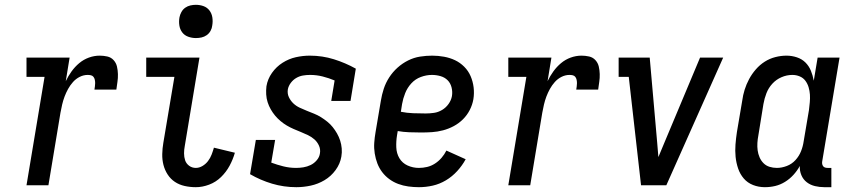

<svg xmlns="http://www.w3.org/2000/svg" viewBox="-20 -769 3540 797"><path d="M90 0 165 -450H90V-530H269L253 -432Q263 -453 277 -472.5Q291 -492 309 -507Q327 -522 349 -530Q371 -538 394 -538Q410 -538 425.5 -534.5Q441 -531 451.5 -519.5Q462 -508 465.5 -493Q469 -478 469.5 -461.5Q470 -445 467.5 -429Q465 -413 463 -397H372Q373 -404 374 -410.5Q375 -417 375 -424Q375 -431 373.5 -438Q372 -445 368 -450Q364 -455 357.5 -456.5Q351 -458 344 -458Q327 -458 311 -450Q295 -442 283 -428.5Q271 -415 262.5 -399.5Q254 -384 248 -368Q242 -352 238 -335Q234 -318 231 -301L181 0Z M793 8Q769 8 746.5 3Q724 -2 706 -14Q688 -26 676 -44.5Q664 -63 658.5 -84.5Q653 -106 653.5 -129.5Q654 -153 658 -176L704 -450H587V-530H808L747 -163Q744 -148 744 -132.5Q744 -117 748.5 -103.5Q753 -90 765 -81Q777 -72 793 -72Q807 -72 820.5 -80Q834 -88 843.5 -100.5Q853 -113 858.5 -127.5Q864 -142 868 -156L955 -135Q947 -107 933 -81Q919 -55 897.5 -34Q876 -13 848 -2.5Q820 8 793 8ZM793 -611Q777 -611 761.5 -616.5Q746 -622 736.5 -634.5Q727 -647 724.5 -663.5Q722 -680 725 -697Q727 -708 733 -719Q739 -730 749 -737Q759 -744 770.5 -746.5Q782 -749 793 -749Q810 -749 825 -743.5Q840 -738 849.5 -725.5Q859 -713 861.5 -696.5Q864 -680 861 -663Q860 -652 854 -641Q848 -630 838 -623Q828 -616 816.5 -613.5Q805 -611 793 -611Z M1210 8Q1158 8 1109.5 -6.5Q1061 -21 1018 -46L1042 -188H1122L1106 -94Q1130 -85 1156 -78.5Q1182 -72 1209 -72Q1224 -72 1239.5 -74.5Q1255 -77 1269.5 -84Q1284 -91 1295 -104Q1306 -117 1308 -132Q1311 -149 1304 -164.5Q1297 -180 1285 -190.5Q1273 -201 1258.5 -208Q1244 -215 1229 -221Q1214 -227 1199 -233.5Q1184 -240 1170.5 -248Q1157 -256 1144.5 -266.5Q1132 -277 1122 -289Q1112 -301 1104 -315Q1096 -329 1091 -344.5Q1086 -360 1085 -377Q1084 -394 1086 -411Q1091 -441 1109 -466.5Q1127 -492 1153 -508.5Q1179 -525 1208 -531.5Q1237 -538 1266 -538Q1318 -538 1366 -523Q1414 -508 1457 -484L1435 -350H1355L1369 -435Q1345 -445 1319.5 -451.5Q1294 -458 1267 -458Q1252 -458 1237.5 -455.5Q1223 -453 1210 -445.5Q1197 -438 1187.5 -425.5Q1178 -413 1175 -399Q1172 -381 1179 -366Q1186 -351 1197.5 -340Q1209 -329 1224 -322Q1239 -315 1254 -309Q1269 -303 1284 -297Q1299 -291 1312.5 -282.5Q1326 -274 1338.5 -264Q1351 -254 1361 -241.5Q1371 -229 1379 -215Q1387 -201 1392 -185.5Q1397 -170 1398.5 -153Q1400 -136 1397 -119Q1392 -89 1373 -63Q1354 -37 1327 -21Q1300 -5 1270 1.5Q1240 8 1210 8Z M1719 8Q1697 8 1675 5Q1653 2 1633 -5.5Q1613 -13 1596 -25.5Q1579 -38 1566.5 -54.5Q1554 -71 1546.5 -90.5Q1539 -110 1535.5 -132Q1532 -154 1533.5 -176Q1535 -198 1539 -221L1561 -351Q1565 -376 1573 -400.5Q1581 -425 1595.5 -447.5Q1610 -470 1630 -488Q1650 -506 1674 -518Q1698 -530 1723.5 -534Q1749 -538 1774 -538Q1799 -538 1823.5 -533.5Q1848 -529 1869 -519Q1890 -509 1907 -492Q1924 -475 1933.5 -453Q1943 -431 1946 -406.5Q1949 -382 1945 -357Q1941 -334 1930 -312.5Q1919 -291 1902 -274Q1885 -257 1863.5 -245.5Q1842 -234 1819 -228Q1796 -222 1773.5 -220.5Q1751 -219 1728 -219Q1703 -219 1678.5 -220Q1654 -221 1631 -225L1628 -207Q1624 -183 1625 -157.5Q1626 -132 1638 -112Q1650 -92 1672 -82Q1694 -72 1719 -72Q1736 -72 1753 -76Q1770 -80 1785.5 -90Q1801 -100 1813 -114Q1825 -128 1833 -144L1913 -108Q1899 -82 1878 -59Q1857 -36 1831 -20.5Q1805 -5 1776.5 1.5Q1748 8 1719 8ZM1747 -298Q1764 -298 1781.5 -300.5Q1799 -303 1815 -312.5Q1831 -322 1842 -337.5Q1853 -353 1856 -370Q1859 -388 1854.5 -406Q1850 -424 1838 -436Q1826 -448 1808.5 -453Q1791 -458 1773 -458Q1750 -458 1727 -449.5Q1704 -441 1687.5 -423Q1671 -405 1662 -382.5Q1653 -360 1649 -337L1644 -305Q1669 -300 1695 -299Q1721 -298 1747 -298Z M2090 0 2165 -450H2090V-530H2269L2253 -432Q2263 -453 2277 -472.5Q2291 -492 2309 -507Q2327 -522 2349 -530Q2371 -538 2394 -538Q2410 -538 2425.5 -534.5Q2441 -531 2451.5 -519.5Q2462 -508 2465.5 -493Q2469 -478 2469.5 -461.5Q2470 -445 2467.5 -429Q2465 -413 2463 -397H2372Q2373 -404 2374 -410.5Q2375 -417 2375 -424Q2375 -431 2373.5 -438Q2372 -445 2368 -450Q2364 -455 2357.5 -456.5Q2351 -458 2344 -458Q2327 -458 2311 -450Q2295 -442 2283 -428.5Q2271 -415 2262.5 -399.5Q2254 -384 2248 -368Q2242 -352 2238 -335Q2234 -318 2231 -301L2181 0Z M2641 0 2590 -450H2548V-530H2677L2708 -177Q2709 -162 2710.5 -147Q2712 -132 2713 -117Q2719 -132 2725.5 -147Q2732 -162 2738 -177L2886 -530H2982L2746 0Z M3155 8Q3129 8 3106 -1Q3083 -10 3067.5 -28Q3052 -46 3044 -69.5Q3036 -93 3033.5 -118Q3031 -143 3033 -169Q3035 -195 3039 -221L3061 -351Q3064 -374 3071 -396.5Q3078 -419 3089.5 -440.5Q3101 -462 3117.5 -481Q3134 -500 3154.5 -513Q3175 -526 3198.5 -532Q3222 -538 3245 -538Q3267 -538 3288 -531Q3309 -524 3323.5 -509.5Q3338 -495 3346 -475.5Q3354 -456 3358 -434L3374 -530H3465L3393 -99Q3392 -93 3393 -88Q3394 -83 3397 -79Q3400 -75 3405 -73.5Q3410 -72 3416 -72H3431V8H3402Q3382 8 3363 3.5Q3344 -1 3329 -12.5Q3314 -24 3306.5 -42Q3299 -60 3300 -80Q3289 -60 3273.5 -43Q3258 -26 3238.5 -14Q3219 -2 3198 3Q3177 8 3155 8ZM3205 -72Q3225 -72 3246 -80Q3267 -88 3282 -104.5Q3297 -121 3305 -141Q3313 -161 3316 -182L3338 -312Q3340 -328 3341.5 -344.5Q3343 -361 3342 -376.5Q3341 -392 3336.5 -407Q3332 -422 3323 -434Q3314 -446 3299.5 -452Q3285 -458 3269 -458Q3246 -458 3224 -448.5Q3202 -439 3186 -421.5Q3170 -404 3161.5 -382Q3153 -360 3149 -337L3128 -207Q3125 -192 3124 -176Q3123 -160 3125 -145Q3127 -130 3133 -116Q3139 -102 3149.5 -91.5Q3160 -81 3174.5 -76.5Q3189 -72 3205 -72Z"/></svg>

Font: Iosevka Slab Medium
Style: Italic
Weight: 500
Italic angle: -9°
Monospace: yes
Designer: Belleve Invis
Foundry: Belleve Invis
Version: Version 11.1.0; ttfautohint (v1.8.3)